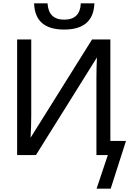

<svg xmlns="http://www.w3.org/2000/svg" viewBox="-20 -923 770 1143"><path d="M194 0H82V-688H166V-237Q166 -172 162 -103L528 -688H637V-84H730L639 200H555L622 0H554V-457Q554 -516 557 -581ZM183 -903H263Q269 -806 362 -806Q457 -806 461 -903H542Q536 -747 362 -747Q188 -747 183 -903Z"/></svg>

Font: Libra Sans
Style: Regular
Weight: 400
Foundry: Context Ltd
Version: Version 1.002